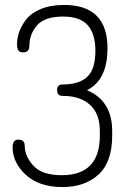

<svg xmlns="http://www.w3.org/2000/svg" viewBox="-20 -751 520 777"><path d="M31 -155Q31 -186 54 -186Q80 -186 80 -162Q80 -119 115 -80.5Q150 -42 230 -42Q384 -42 384 -202V-221Q384 -291 344 -327Q304 -363 233 -363Q211 -363 211 -386Q211 -409 232 -409Q300 -409 333 -440Q366 -471 366 -545Q366 -615 334.5 -649.5Q303 -684 236 -684Q160 -684 129.5 -648Q99 -612 99 -567Q99 -539 74 -539Q60 -539 54.5 -546.5Q49 -554 49 -573Q49 -596 57 -620Q65 -644 84.5 -670.5Q104 -697 144 -714Q184 -731 239 -731Q415 -731 415 -556Q415 -427 332 -386Q434 -343 434 -221V-202Q434 -95 378.5 -44.5Q323 6 233 6Q138 6 84.5 -43.5Q31 -93 31 -155Z"/></svg>

Font: Terminal Dosis
Style: Light
Weight: 300
Designer: EdgarTolentino, PabloImpallari, IginoMarini
Foundry: EdgarTolentino, PabloImpallari, IginoMarini
Version: Version 1.006